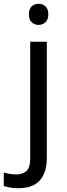

<svg xmlns="http://www.w3.org/2000/svg" viewBox="-75 -757 353 1017"><path d="M22 240Q-3 240 -22 236.5Q-41 233 -55 228V157Q-40 161 -24 164Q-8 167 11 167Q43 167 64 149.5Q85 132 85 83V-536H173V80Q173 130 157 166Q141 202 108 221Q75 240 22 240ZM78 -681Q78 -710 93 -723.5Q108 -737 130 -737Q150 -737 165.5 -723.5Q181 -710 181 -681Q181 -653 165.5 -639Q150 -625 130 -625Q108 -625 93 -639Q78 -653 78 -681Z"/></svg>

Font: korean115
Style: Regular
Weight: 400
Designer: Monotype Design Team
Foundry: Monotype Imaging Inc.
Version: Version 2.013